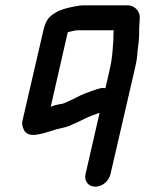

<svg xmlns="http://www.w3.org/2000/svg" viewBox="-20 -517 546 723"><path d="M171 -115 235 -395 240 -397C252 -399 262 -403 273 -403H408C407 -393 407 -378 407 -369L406 -355C404 -327 402 -292 394 -259L377 -185C369 -186 361 -186 352 -183C334 -178 319 -172 300 -165C278 -157 257 -143 236 -135C227 -131 217 -125 206 -125C196 -123 182 -120 171 -115ZM339 186C365 186 390 165 396 139L488 -259C494 -285 497 -302 498 -325C502 -356 505 -379 504 -405C504 -423 507 -442 506 -458C503 -477 486 -497 461 -497H295C286 -497 277 -496 269 -494L257 -492C232 -487 207 -481 187 -468C160 -452 151 -435 143 -401L65 -64C62 -53 63 -42 70 -28C87 7 141 -15 177 -25C197 -33 221 -35 241 -43L259 -51C275 -58 283 -62 299 -70C316 -79 336 -85 354 -92H355L302 139C296 165 313 186 339 186Z"/></svg>

Font: Electronic
Style: ExBlkIt
Weight: 900
Version: Version 1.011